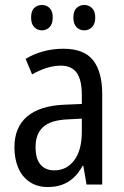

<svg xmlns="http://www.w3.org/2000/svg" viewBox="-20 -742 499 772"><path d="M235 -546Q318 -546 354.5 -499.5Q391 -453 391 -363V0H328L315 -75H312Q296 -46 276 -27.5Q256 -9 230.5 0.5Q205 10 172 10Q129 10 98.5 -11Q68 -32 53 -68Q38 -104 38 -150Q38 -230 89 -273.5Q140 -317 239 -321L309 -324V-359Q309 -422 288 -450Q267 -478 225 -478Q197 -478 168 -469Q139 -460 109 -443L83 -505Q115 -525 154 -535.5Q193 -546 235 -546ZM252 -262Q183 -259 153 -231Q123 -203 123 -151Q123 -103 143 -80Q163 -57 198 -57Q248 -57 278.5 -97.5Q309 -138 309 -213V-265ZM105 -672Q105 -698 117.5 -710Q130 -722 149 -722Q167 -722 179.5 -709.5Q192 -697 192 -672Q192 -646 179.5 -633Q167 -620 149 -620Q130 -620 117.5 -633Q105 -646 105 -672ZM275 -672Q275 -698 288 -710Q301 -722 319 -722Q337 -722 350 -709.5Q363 -697 363 -672Q363 -646 350 -633Q337 -620 319 -620Q300 -620 287.5 -633Q275 -646 275 -672Z"/></svg>

Font: Noto Sans Condensed
Style: Regular
Weight: 400
Width: 3
Version: Version 2.013